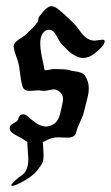

<svg xmlns="http://www.w3.org/2000/svg" viewBox="-20 -481 361 626"><path d="M69.3 -17.6Q66.4 -19.5 60.1 -23.9Q53.7 -28.3 50.8 -30.3Q46.9 -32.2 34.7 -38.6Q22.5 -44.9 17.1 -50.3Q11.7 -55.7 11.7 -64.5Q11.7 -72.3 22.5 -78.1Q33.2 -84 36.1 -86.9Q38.1 -88.9 41.5 -98.1Q44.9 -107.4 50.8 -107.4Q51.8 -107.4 53.2 -107.9Q54.7 -108.4 55.7 -108.4Q61.5 -108.4 66.9 -104.5Q72.3 -100.6 78.6 -94.7Q85 -88.9 89.8 -85.9L91.8 -84Q94.7 -82 98.1 -79.6Q101.6 -77.1 106.4 -74.7Q111.3 -72.3 117.7 -70.3Q124 -68.4 129.9 -68.4Q142.6 -68.4 156.2 -77.1Q172.9 -87.9 179.7 -126Q180.7 -129.9 182.1 -136.7Q183.6 -143.6 184.6 -148.9Q185.5 -154.3 185.5 -158.2Q185.5 -170.9 176.8 -179.7Q167 -189.5 155.3 -189.5Q150.4 -189.5 139.2 -187Q127.9 -184.6 122.1 -184.6Q121.1 -184.6 118.2 -185.1Q115.2 -185.5 114.3 -185.5Q113.3 -185.5 110.4 -186Q107.4 -186.5 105.5 -186.5Q100.6 -186.5 90.3 -185.5Q80.1 -184.6 76.2 -184.6Q58.6 -184.6 53.7 -198.2Q48.8 -213.9 46.4 -234.9Q43.9 -255.9 42 -266.6Q40 -277.3 34.2 -293.5Q28.3 -309.6 25.4 -322.3Q25.4 -323.2 24.9 -325.2Q24.4 -327.1 24.4 -328.1Q24.4 -337.9 31.7 -344.7Q39.1 -351.6 51.3 -358.9Q63.5 -366.2 69.3 -373Q73.2 -377.9 80.6 -384.3Q87.9 -390.6 92.8 -396.5Q97.7 -402.3 102.5 -409.2Q104.5 -412.1 105 -418.5Q105.5 -424.8 108.4 -427.7Q132.8 -460.9 147.5 -460.9Q157.2 -460.9 170.9 -450.2Q184.6 -439.5 209 -416Q216.8 -408.2 220.7 -404.3Q227.5 -398.4 242.2 -377.9Q256.8 -357.4 272.5 -351.6Q279.3 -348.6 287.1 -348.6Q292 -348.6 301.3 -350.1Q310.5 -351.6 314.5 -351.6Q321.3 -351.6 321.3 -346.7Q321.3 -332 287.1 -305.7Q269.5 -292 251 -292Q239.3 -292 227.1 -298.3Q214.8 -304.7 207.5 -311Q200.2 -317.4 190.9 -327.1Q181.6 -336.9 179.7 -338.9Q174.8 -343.8 164.6 -363.8Q154.3 -383.8 140.6 -383.8H137.7Q128.9 -383.8 121.6 -375Q114.3 -366.2 112.3 -353.5Q111.3 -348.6 111.3 -338.9Q111.3 -319.3 117.7 -290Q124 -260.7 124 -257.8Q124 -252 129.9 -252Q132.8 -252 142.1 -253.9Q151.4 -255.9 155.3 -255.9Q193.4 -255.9 204.1 -252.9Q211.9 -250 224.1 -248.5Q236.3 -247.1 245.1 -243.7Q253.9 -240.2 258.8 -231.4Q269.5 -213.9 269.5 -193.4Q269.5 -182.6 267.1 -170.4Q264.6 -158.2 260.3 -142.6Q255.9 -127 253.9 -117.2Q251 -103.5 241.2 -83.5Q231.4 -63.5 228.5 -49.8Q224.6 -32.2 200.2 -32.2Q195.3 -32.2 185.5 -32.7Q175.8 -33.2 171.9 -33.2Q158.2 -33.2 152.3 -31.2Q146.5 -30.3 140.6 -27.8Q134.8 -25.4 128.4 -22Q122.1 -18.6 119.1 -17.6V-16.6Q120.1 -15.6 120.1 -14.6Q122.1 18.6 122.1 24.4Q122.1 41 118.2 49.8Q114.3 58.6 101.6 74.2Q90.8 89.8 60.5 107.4Q30.3 125 19.5 125Q16.6 125 16.6 123Q16.6 121.1 21.5 116.2Q33.2 102.5 47.4 93.3Q61.5 84 66.4 71.3Q72.3 58.6 72.3 39.1Q72.3 31.2 70.8 15.1Q69.3 -1 69.3 -8.8Z"/></svg>

Font: Isabella
Style: Medium
Weight: 500
Designer: John Stracke
Version: Version 001.202